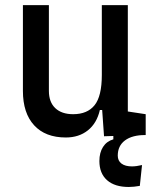

<svg xmlns="http://www.w3.org/2000/svg" viewBox="-20 -538 626 765"><path d="M493.2 207Q437 207 406.5 179.9Q376 152.8 376 103.5Q376 70.3 390.4 47.6Q404.8 24.9 431.6 17.1V-14.6L548.8 -15.6L558.6 0Q506.8 0 478 21.5Q449.2 43 449.2 82Q449.2 102.5 464.1 113.8Q479 125 505.9 125Q522.9 125 545.9 119.6L537.1 202.6Q525.9 204.6 514.4 205.8Q502.9 207 493.2 207ZM242.2 9.8Q160.6 9.8 116 -38.8Q71.3 -87.4 71.3 -175.8V-517.6H174.8V-175.8Q174.8 -131.3 200.2 -107.2Q225.6 -83 271.5 -83Q328.1 -83 356.9 -118.9Q385.7 -154.8 385.7 -239.3L412.1 -99.6H377.9Q365.7 -46.9 330.1 -18.6Q294.4 9.8 242.2 9.8ZM394.5 4.9 385.7 -119.1V-210H489.3V-93.8L560.5 -83V0ZM385.7 -146.5V-517.6H489.3V-175.8Z"/></svg>

Font: Cascadia Mono
Style: Regular
Weight: 400
Monospace: yes
Designer: Aaron Bell
Foundry: Saja Typeworks
Version: Version 2404.023